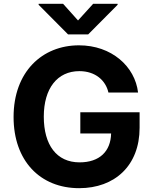

<svg xmlns="http://www.w3.org/2000/svg" viewBox="-20 -974 803 1004"><path d="M394 10C580 10 710 -108 710 -306V-387H400V-276H561C559 -183 501 -125 396 -125C276 -125 209 -216 209 -364C209 -512 280 -602 395 -602C479 -602 533 -553 547 -490H702C686 -627 563 -737 393 -737C200 -737 51 -598 51 -362C51 -134 189 10 394 10ZM182 -949 336 -794H441L595 -949V-954H467L388 -867L310 -954H182Z"/></svg>

Font: Wafeq
Style: Bold
Weight: 700
Designer: Rasmus Andersson & Azza Alameddine
Foundry: Google & TypeTogether
Version: Version 3.000;FEAKit 1.0